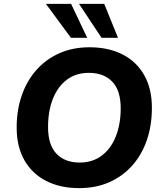

<svg xmlns="http://www.w3.org/2000/svg" viewBox="-20 -960 836 991"><path d="M388 11Q291 11 218.5 -26Q146 -63 106 -133Q66 -203 66 -302Q66 -392 92.5 -468Q119 -544 168.5 -599.5Q218 -655 287 -685.5Q356 -716 442 -716Q540 -716 612.5 -679Q685 -642 724.5 -572Q764 -502 764 -404Q764 -313 738 -237Q712 -161 662.5 -105.5Q613 -50 544 -19.5Q475 11 388 11ZM391 -121Q458 -121 505.5 -157Q553 -193 578 -256.5Q603 -320 603 -401Q603 -494 559 -539Q515 -584 439 -584Q372 -584 325 -548.5Q278 -513 253 -450Q228 -387 228 -304Q228 -212 271.5 -166.5Q315 -121 391 -121ZM504 -765 388 -940H518L589 -765ZM346 -765 217 -940H347L430 -765Z"/></svg>

Font: Nunito Sans 12pt ExtraBold
Style: Italic
Weight: 800
Italic angle: -9°
Designer: Vernon Adams
Foundry: Vernon Adams
Version: Version 3.101;gftools[0.9.27]